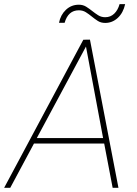

<svg xmlns="http://www.w3.org/2000/svg" viewBox="-55 -901 659 921"><path d="M545.4 -881.3Q536.1 -839.4 510 -815.2Q483.9 -791 449.7 -791Q429.2 -791 414.3 -800.5Q399.4 -810.1 385.5 -821.5Q371.6 -833 356.9 -842.3Q342.3 -851.6 323.2 -851.6Q272 -851.6 254.9 -791.5H228Q235.4 -829.6 261.2 -854Q287.1 -878.4 323.2 -878.4Q343.3 -878.4 358.6 -868.7Q374 -858.9 387.5 -848.1Q400.9 -837.4 415.8 -827.9Q430.7 -818.4 449.7 -818.4Q475.1 -818.4 492.9 -835.4Q510.7 -852.5 518.6 -881.3ZM444.8 -212.4H107.9L-5.9 0H-35.2L344.7 -710.4L376.5 -710.9L513.2 0H485.4ZM121.6 -238.8H439.5L357.4 -677.7Z"/></svg>

Font: TypoPRO Roboto
Style: Italic
Weight: 250
Italic angle: -12°
Designer: Google
Version: Version 2.136; 2016